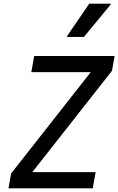

<svg xmlns="http://www.w3.org/2000/svg" viewBox="-20 -1019 640 1039"><path d="M26 0 40 -80 471 -628.5H149.5L165 -716H600L586 -636L155 -87.5H497.5L482 0ZM343 -819 343.5 -824.5 463 -999H579L578 -993.5L434 -819Z"/></svg>

Font: Google Sans Code
Style: Italic
Weight: 400
Italic angle: -10°
Monospace: yes
Designer: Google Sans Code Authors
Foundry: Google LLC
Version: Version 6.000